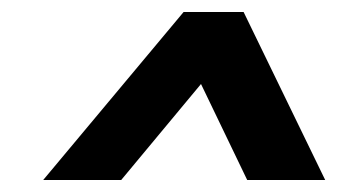

<svg xmlns="http://www.w3.org/2000/svg" viewBox="-20 -740 562 320"><path d="M286 -720 52 -440H182L315 -600L392 -440H522L386 -720Z"/></svg>

Font: Scada
Style: Bold Italic
Weight: 700
Designer: Jovanny Lemonad
Foundry: Jovanny Lemonad
Version: Version 3.005